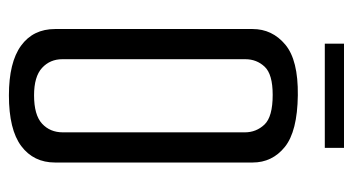

<svg xmlns="http://www.w3.org/2000/svg" viewBox="-196 -572 773 420"><g transform="rotate(90 190.0 -362.5)"><path d="M189 4Q117 4 80.5 -22.5Q44 -49 44 -97V-529Q44 -572 78 -600.5Q112 -629 189 -628Q268 -627 302 -599.5Q336 -572 336 -529V-97Q336 -50 300 -23Q264 4 189 4ZM189 -51Q232 -51 251 -68.5Q270 -86 270 -114V-512Q270 -537 253 -555Q236 -573 188 -573Q143 -573 126.5 -555.5Q110 -538 110 -513V-113Q110 -86 129 -68.5Q148 -51 189 -51ZM76 -687V-729H304V-687Z"/></g></svg>

Font: Smooch Sans Thin Medium
Style: Regular
Weight: 500
Version: Version 1.010